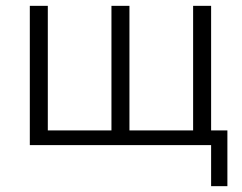

<svg xmlns="http://www.w3.org/2000/svg" viewBox="-20 -492 822 651"><path d="M81.1 0V-472.2H142.1V-49.8H357.9V-472.2H418.9V-49.8H634.8V-472.2H695.8V-49.8H751V139.2H695.8V0Z"/></svg>

Font: CMU Bright
Style: Roman
Weight: 500
Version: Version 0.7.0